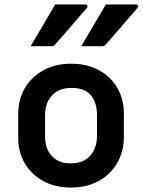

<svg xmlns="http://www.w3.org/2000/svg" viewBox="-20 -834 642 865"><path d="M229 -814H364Q371 -814 373.5 -808.5Q376 -803 371 -798Q346 -769 324.5 -744Q303 -719 280.5 -693Q258 -667 229 -634Q223 -626 212 -626H118Q145 -672 173 -719Q201 -766 229 -814ZM457 -814H592Q599 -814 601.5 -808.5Q604 -803 599 -798Q574 -769 552.5 -744Q531 -719 508.5 -693Q486 -667 457 -634Q451 -626 440 -626H346Q373 -672 401 -719Q429 -766 457 -814ZM300 -547Q371 -547 424.5 -518.5Q478 -490 508 -439Q538 -388 538 -322V-217Q538 -150 507.5 -98.5Q477 -47 423.5 -18Q370 11 300 11Q229 11 175.5 -18Q122 -47 92 -97.5Q62 -148 62 -214V-319Q62 -387 92.5 -438Q123 -489 177 -518Q231 -547 300 -547ZM303 -438Q245 -438 214 -404Q183 -370 183 -314V-221Q183 -161 216 -129Q245 -98 297 -98Q356 -98 386.5 -132.5Q417 -167 417 -222V-315Q417 -376 386 -409Q357 -438 303 -438Z"/></svg>

Font: Recursive Sn Lnr St SmB
Style: Regular
Weight: 600
Version: Version 1.079;hotconv 1.0.112;makeotfexe 2.5.65598; ttfautoh